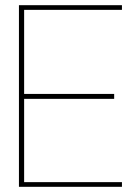

<svg xmlns="http://www.w3.org/2000/svg" viewBox="-20 -720 527 740"><path d="M53 0V-700H450V-682H73V-358H420V-339H73V-18H450V0Z"/></svg>

Font: DM Sans 36pt Thin
Style: Regular
Weight: 250
Designer: Colophon Foundry, Jonny Pinhorn
Foundry: Colophon Foundry
Version: Version 4.004;gftools[0.9.30]